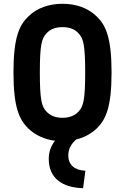

<svg xmlns="http://www.w3.org/2000/svg" viewBox="-20 -732 659 1012"><path d="M309 -111C273 -111 244 -123 225 -144C200 -170 190 -204 190 -350C190 -497 200 -530 225 -556C244 -578 273 -589 310 -589C346 -589 375 -578 394 -556C419 -530 429 -497 429 -350C429 -204 419 -170 394 -144C375 -123 346 -111 309 -111ZM418 260 430 168C374 165 340 138 340 87C340 54 354 27 382 3C423 -7 461 -27 491 -56C537 -102 568 -165 568 -350C568 -535 537 -599 491 -644C444 -691 379 -712 310 -712C240 -712 175 -691 128 -644C82 -599 51 -535 51 -350C51 -165 82 -102 128 -56C166 -19 216 3 270 10C249 36 237 69 237 105C237 209 310 257 418 260Z"/></svg>

Font: Finlandica SemiBold
Style: Regular
Weight: 600
Designer: Niklas Ekholm, Juho Hiilivirta, Jaakko Suomalainen
Foundry: Helsinki Type Studio
Version: Version 2.000;Glyphs 3.2 (3202)